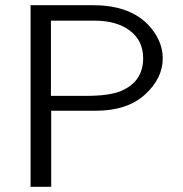

<svg xmlns="http://www.w3.org/2000/svg" viewBox="-20 -715 702 735"><path d="M97 0V-695H339Q436 -695 502 -656Q547 -629 575 -584.5Q603 -540 603 -492Q603 -415 535 -353Q467 -291 346 -291H176V0ZM175 -348H308Q400 -348 444 -367Q528 -403 528 -492Q528 -559 477.5 -597.5Q427 -636 341 -636H175Z"/></svg>

Font: Coval
Style: ExtraLight
Weight: 250
Foundry: Context Ltd
Version: Version 001.000